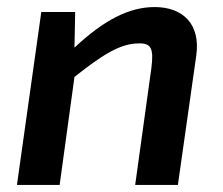

<svg xmlns="http://www.w3.org/2000/svg" viewBox="-20 -524 631 544"><path d="M418 -504C345 -504 273 -466 191 -389L193 -490H97L28 0H149L191 -306C267 -366 319 -401 373 -401C408 -402 416 -387 409 -332L363 0H484L536 -366C549 -456 498 -504 418 -504Z"/></svg>

Font: Exo 2 Semi Bold
Style: Italic
Weight: 600
Italic angle: -8°
Designer: Natanael Gama
Version: Version 1.001;PS 001.001;hotconv 1.0.88;makeotf.lib2.5.64775